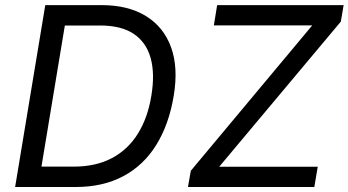

<svg xmlns="http://www.w3.org/2000/svg" viewBox="-20 -748 1394 768"><path d="M282.2 0H91.3L104.5 -81.5H274.4Q363.8 -81.5 428 -115.7Q492.2 -149.9 531.7 -213.6Q571.3 -277.3 585.4 -365.2Q600.1 -453.1 582.5 -516.1Q564.9 -579.1 514.9 -612.5Q464.8 -646 380.4 -646H194.3L208 -727.5H386.7Q492.7 -727.5 563.7 -683.8Q634.8 -640.1 664.3 -558.8Q693.8 -477.5 674.8 -364.3Q655.8 -250 605.2 -168.5Q554.7 -86.9 473.6 -43.5Q392.6 0 282.2 0ZM252.9 -727.5 132.3 0H40.5L161.1 -727.5ZM731.9 0 743.2 -64.9 1229 -646.5H835.4L848.6 -727.5H1354.5L1343.3 -661.6L856.9 -81.1H1251L1237.3 0Z"/></svg>

Font: Inter 17pt
Style: Italic
Weight: 400
Italic angle: -9.3988°
Version: Version 4.001;git-66647c0bb